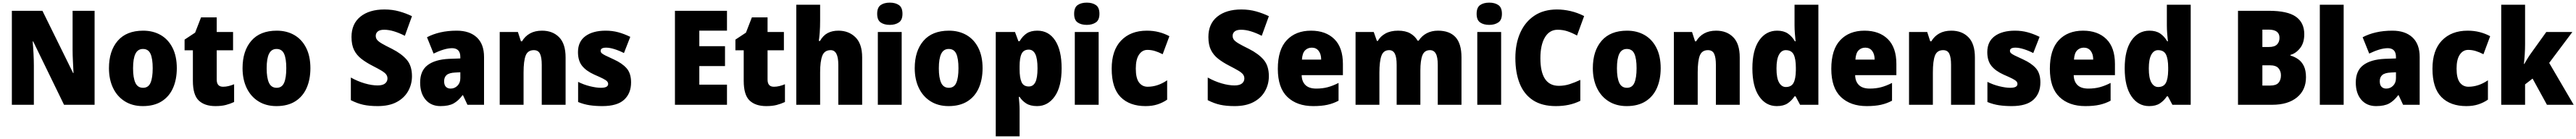

<svg xmlns="http://www.w3.org/2000/svg" viewBox="-20 -796 19555 1056"><path d="M698 0H466L232 -481H228Q232 -438 234.5 -387.5Q237 -337 237 -300V0H70V-714H302L535 -241H538Q536 -283 533.5 -331Q531 -379 531 -414V-714H698Z M1322 -278Q1322 -193 1293.5 -128Q1265 -63 1207.5 -26.5Q1150 10 1064 10Q985 10 927 -26.5Q869 -63 838 -128Q807 -193 807 -278Q807 -409 873.5 -486Q940 -563 1067 -563Q1142 -563 1199.5 -530Q1257 -497 1289.5 -433Q1322 -369 1322 -278ZM990 -277Q990 -205 1007.5 -167Q1025 -129 1066 -129Q1106 -129 1122.5 -167Q1139 -205 1139 -278Q1139 -350 1122.5 -387Q1106 -424 1065 -424Q1026 -424 1008 -387.5Q990 -351 990 -277Z M1673 -137Q1694 -137 1714.5 -142Q1735 -147 1757 -156V-21Q1727 -7 1694 1.5Q1661 10 1615 10Q1533 10 1488.5 -32.5Q1444 -75 1444 -182V-414H1381V-495L1461 -548L1506 -664H1625V-553H1749V-414H1625V-191Q1625 -137 1673 -137Z M2336 -278Q2336 -193 2307.5 -128Q2279 -63 2221.5 -26.5Q2164 10 2078 10Q1999 10 1941 -26.5Q1883 -63 1852 -128Q1821 -193 1821 -278Q1821 -409 1887.5 -486Q1954 -563 2081 -563Q2156 -563 2213.5 -530Q2271 -497 2303.5 -433Q2336 -369 2336 -278ZM2004 -277Q2004 -205 2021.5 -167Q2039 -129 2080 -129Q2120 -129 2136.5 -167Q2153 -205 2153 -278Q2153 -350 2136.5 -387Q2120 -424 2079 -424Q2040 -424 2022 -387.5Q2004 -351 2004 -277Z M3107 -217Q3107 -156 3078 -104Q3049 -52 2991.5 -21Q2934 10 2847 10Q2784 10 2738 0Q2692 -10 2643 -35V-207Q2695 -178 2748.5 -162.5Q2802 -147 2846 -147Q2885 -147 2903 -162Q2921 -177 2921 -200Q2921 -217 2911 -230.5Q2901 -244 2876 -259Q2851 -274 2808 -296Q2759 -321 2723 -349Q2687 -377 2667.5 -416Q2648 -455 2648 -515Q2648 -615 2715.5 -669.5Q2783 -724 2898 -724Q2958 -724 3010 -709.5Q3062 -695 3107 -673L3053 -524Q3010 -546 2970.5 -558Q2931 -570 2896 -570Q2863 -570 2847.5 -557Q2832 -544 2832 -524Q2832 -506 2842.5 -493Q2853 -480 2879.5 -464.5Q2906 -449 2955 -425Q3028 -388 3067.5 -342Q3107 -296 3107 -217Z M3447 -563Q3544 -563 3599 -512Q3654 -461 3654 -363V0H3528L3494 -73H3491Q3459 -30 3422.5 -10Q3386 10 3323 10Q3252 10 3210.5 -38.5Q3169 -87 3169 -169Q3169 -258 3225.5 -301Q3282 -344 3389 -349L3474 -352V-362Q3474 -398 3457.5 -414Q3441 -430 3412 -430Q3382 -430 3346 -419Q3310 -408 3271 -389L3221 -513Q3266 -537 3322.5 -550Q3379 -563 3447 -563ZM3436 -245Q3390 -243 3370.5 -226.5Q3351 -210 3351 -179Q3351 -150 3364.5 -136.5Q3378 -123 3400 -123Q3431 -123 3452.5 -145Q3474 -167 3474 -202V-247Z M4094 -563Q4175 -563 4224 -513Q4273 -463 4273 -360V0H4092V-304Q4092 -359 4079 -387Q4066 -415 4032 -415Q3986 -415 3970 -374Q3954 -333 3954 -246V0H3773V-553H3911L3934 -482H3942Q3965 -521 4003 -542Q4041 -563 4094 -563Z M4770 -170Q4770 -87 4717.5 -38.5Q4665 10 4552 10Q4500 10 4456 3.5Q4412 -3 4368 -21V-174Q4412 -152 4459.5 -140.5Q4507 -129 4541 -129Q4596 -129 4596 -158Q4596 -169 4588 -178Q4580 -187 4557.5 -198.5Q4535 -210 4491 -229Q4429 -257 4398 -296Q4367 -335 4367 -400Q4367 -480 4423.5 -521.5Q4480 -563 4577 -563Q4628 -563 4672.5 -551Q4717 -539 4764 -516L4716 -393Q4681 -411 4644.5 -422.5Q4608 -434 4581 -434Q4539 -434 4539 -410Q4539 -400 4546.5 -392.5Q4554 -385 4575 -374.5Q4596 -364 4638 -345Q4702 -316 4736 -277.5Q4770 -239 4770 -170Z M5498 0H5103V-714H5498V-563H5288V-445H5483V-294H5288V-153H5498Z M5854 -137Q5875 -137 5895.5 -142Q5916 -147 5938 -156V-21Q5908 -7 5875 1.5Q5842 10 5796 10Q5714 10 5669.5 -32.5Q5625 -75 5625 -182V-414H5562V-495L5642 -548L5687 -664H5806V-553H5930V-414H5806V-191Q5806 -137 5854 -137Z M6205 -641Q6205 -589 6202 -550Q6199 -511 6195 -485H6204Q6227 -526 6261.5 -544.5Q6296 -563 6344 -563Q6422 -563 6473 -513Q6524 -463 6524 -360V0H6343V-304Q6343 -415 6285 -415Q6238 -415 6221.5 -372.5Q6205 -330 6205 -247V0H6024V-760H6205Z M6734 -776Q6776 -776 6803 -757.5Q6830 -739 6830 -691Q6830 -644 6802.5 -625.5Q6775 -607 6734 -607Q6691 -607 6664.5 -625.5Q6638 -644 6638 -691Q6638 -739 6664.5 -757.5Q6691 -776 6734 -776ZM6824 -553V0H6643V-553Z M7438 -278Q7438 -193 7409.5 -128Q7381 -63 7323.5 -26.5Q7266 10 7180 10Q7101 10 7043 -26.5Q6985 -63 6954 -128Q6923 -193 6923 -278Q6923 -409 6989.5 -486Q7056 -563 7183 -563Q7258 -563 7315.5 -530Q7373 -497 7405.5 -433Q7438 -369 7438 -278ZM7106 -277Q7106 -205 7123.5 -167Q7141 -129 7182 -129Q7222 -129 7238.5 -167Q7255 -205 7255 -278Q7255 -350 7238.5 -387Q7222 -424 7181 -424Q7142 -424 7124 -387.5Q7106 -351 7106 -277Z M7854 -563Q7940 -563 7989 -488.5Q8038 -414 8038 -277Q8038 -138 7986 -64Q7934 10 7852 10Q7801 10 7769.5 -10Q7738 -30 7719 -60H7713Q7715 -35 7717 -11Q7719 13 7719 37V240H7538V-553H7684L7710 -483H7719Q7742 -522 7773 -542.5Q7804 -563 7854 -563ZM7789 -419Q7750 -419 7734.5 -388Q7719 -357 7719 -292V-271Q7719 -205 7734 -172Q7749 -139 7789 -139Q7822 -139 7838.5 -171.5Q7855 -204 7855 -277Q7855 -352 7838 -385.5Q7821 -419 7789 -419Z M8229 -776Q8271 -776 8298 -757.5Q8325 -739 8325 -691Q8325 -644 8297.5 -625.5Q8270 -607 8229 -607Q8186 -607 8159.5 -625.5Q8133 -644 8133 -691Q8133 -739 8159.5 -757.5Q8186 -776 8229 -776ZM8319 -553V0H8138V-553Z M8675 10Q8554 10 8486 -58.5Q8418 -127 8418 -274Q8418 -414 8490 -488.5Q8562 -563 8685 -563Q8734 -563 8776.5 -552Q8819 -541 8856 -521L8805 -384Q8774 -400 8746 -408.5Q8718 -417 8689 -417Q8650 -417 8625.5 -381Q8601 -345 8601 -275Q8601 -202 8625.5 -169.5Q8650 -137 8691 -137Q8767 -137 8839 -186V-39Q8806 -16 8766 -3Q8726 10 8675 10Z M9611 -217Q9611 -156 9582 -104Q9553 -52 9495.5 -21Q9438 10 9351 10Q9288 10 9242 0Q9196 -10 9147 -35V-207Q9199 -178 9252.5 -162.5Q9306 -147 9350 -147Q9389 -147 9407 -162Q9425 -177 9425 -200Q9425 -217 9415 -230.5Q9405 -244 9380 -259Q9355 -274 9312 -296Q9263 -321 9227 -349Q9191 -377 9171.5 -416Q9152 -455 9152 -515Q9152 -615 9219.5 -669.5Q9287 -724 9402 -724Q9462 -724 9514 -709.5Q9566 -695 9611 -673L9557 -524Q9514 -546 9474.5 -558Q9435 -570 9400 -570Q9367 -570 9351.5 -557Q9336 -544 9336 -524Q9336 -506 9346.5 -493Q9357 -480 9383.5 -464.5Q9410 -449 9459 -425Q9532 -388 9571.5 -342Q9611 -296 9611 -217Z M9931 -563Q10043 -563 10108 -499Q10173 -435 10173 -310V-225H9860Q9861 -177 9888.5 -150Q9916 -123 9971 -123Q10018 -123 10057.5 -133.5Q10097 -144 10140 -166V-31Q10101 -10 10056 0Q10011 10 9948 10Q9824 10 9751.5 -59.5Q9679 -129 9679 -273Q9679 -419 9747 -491Q9815 -563 9931 -563ZM9937 -434Q9906 -434 9885.5 -413Q9865 -392 9862 -343H10008Q10008 -385 9989 -409.5Q9970 -434 9937 -434Z M10895 -563Q10982 -563 11027.5 -514Q11073 -465 11073 -360V0H10893V-303Q10893 -363 10878 -389Q10863 -415 10834 -415Q10792 -415 10776.5 -376Q10761 -337 10761 -260V0H10581V-303Q10581 -362 10567 -388.5Q10553 -415 10524 -415Q10481 -415 10465.5 -372.5Q10450 -330 10450 -244V0H10269V-553H10407L10431 -485H10438Q10457 -520 10496 -541.5Q10535 -563 10592 -563Q10648 -563 10684 -542.5Q10720 -522 10740 -487H10748Q10771 -523 10808.5 -543Q10846 -563 10895 -563Z M11284 -776Q11326 -776 11353 -757.5Q11380 -739 11380 -691Q11380 -644 11352.5 -625.5Q11325 -607 11284 -607Q11241 -607 11214.5 -625.5Q11188 -644 11188 -691Q11188 -739 11214.5 -757.5Q11241 -776 11284 -776ZM11374 -553V0H11193V-553Z M11803 -570Q11741 -570 11706.5 -512.5Q11672 -455 11672 -354Q11672 -144 11812 -144Q11855 -144 11895 -157Q11935 -170 11975 -189V-30Q11932 -9 11886.5 0.5Q11841 10 11789 10Q11684 10 11616 -34.5Q11548 -79 11515 -161Q11482 -243 11482 -355Q11482 -464 11519 -547Q11556 -630 11626.5 -677Q11697 -724 11798 -724Q11848 -724 11900.5 -712Q11953 -700 12004 -674L11950 -526Q11914 -546 11878.5 -558Q11843 -570 11803 -570Z M12585 -278Q12585 -193 12556.5 -128Q12528 -63 12470.5 -26.5Q12413 10 12327 10Q12248 10 12190 -26.5Q12132 -63 12101 -128Q12070 -193 12070 -278Q12070 -409 12136.5 -486Q12203 -563 12330 -563Q12405 -563 12462.5 -530Q12520 -497 12552.5 -433Q12585 -369 12585 -278ZM12253 -277Q12253 -205 12270.5 -167Q12288 -129 12329 -129Q12369 -129 12385.5 -167Q12402 -205 12402 -278Q12402 -350 12385.5 -387Q12369 -424 12328 -424Q12289 -424 12271 -387.5Q12253 -351 12253 -277Z M13006 -563Q13087 -563 13136 -513Q13185 -463 13185 -360V0H13004V-304Q13004 -359 12991 -387Q12978 -415 12944 -415Q12898 -415 12882 -374Q12866 -333 12866 -246V0H12685V-553H12823L12846 -482H12854Q12877 -521 12915 -542Q12953 -563 13006 -563Z M13466 10Q13383 10 13332 -64.5Q13281 -139 13281 -277Q13281 -415 13332.5 -489Q13384 -563 13469 -563Q13518 -563 13550 -541.5Q13582 -520 13604 -482H13609Q13606 -509 13603.5 -542Q13601 -575 13601 -603V-760H13782V0H13643L13609 -64H13601Q13579 -31 13548 -10.5Q13517 10 13466 10ZM13535 -135Q13576 -135 13593 -165.5Q13610 -196 13611 -261V-282Q13611 -348 13594.5 -381.5Q13578 -415 13534 -415Q13502 -415 13483 -380.5Q13464 -346 13464 -276Q13464 -203 13483.5 -169Q13503 -135 13535 -135Z M14132 -563Q14244 -563 14309 -499Q14374 -435 14374 -310V-225H14061Q14062 -177 14089.5 -150Q14117 -123 14172 -123Q14219 -123 14258.5 -133.5Q14298 -144 14341 -166V-31Q14302 -10 14257 0Q14212 10 14149 10Q14025 10 13952.5 -59.5Q13880 -129 13880 -273Q13880 -419 13948 -491Q14016 -563 14132 -563ZM14138 -434Q14107 -434 14086.5 -413Q14066 -392 14063 -343H14209Q14209 -385 14190 -409.5Q14171 -434 14138 -434Z M14791 -563Q14872 -563 14921 -513Q14970 -463 14970 -360V0H14789V-304Q14789 -359 14776 -387Q14763 -415 14729 -415Q14683 -415 14667 -374Q14651 -333 14651 -246V0H14470V-553H14608L14631 -482H14639Q14662 -521 14700 -542Q14738 -563 14791 -563Z M15467 -170Q15467 -87 15414.5 -38.5Q15362 10 15249 10Q15197 10 15153 3.5Q15109 -3 15065 -21V-174Q15109 -152 15156.5 -140.5Q15204 -129 15238 -129Q15293 -129 15293 -158Q15293 -169 15285 -178Q15277 -187 15254.5 -198.5Q15232 -210 15188 -229Q15126 -257 15095 -296Q15064 -335 15064 -400Q15064 -480 15120.5 -521.5Q15177 -563 15274 -563Q15325 -563 15369.5 -551Q15414 -539 15461 -516L15413 -393Q15378 -411 15341.5 -422.5Q15305 -434 15278 -434Q15236 -434 15236 -410Q15236 -400 15243.5 -392.5Q15251 -385 15272 -374.5Q15293 -364 15335 -345Q15399 -316 15433 -277.5Q15467 -239 15467 -170Z M15791 -563Q15903 -563 15968 -499Q16033 -435 16033 -310V-225H15720Q15721 -177 15748.5 -150Q15776 -123 15831 -123Q15878 -123 15917.5 -133.5Q15957 -144 16000 -166V-31Q15961 -10 15916 0Q15871 10 15808 10Q15684 10 15611.5 -59.5Q15539 -129 15539 -273Q15539 -419 15607 -491Q15675 -563 15791 -563ZM15797 -434Q15766 -434 15745.5 -413Q15725 -392 15722 -343H15868Q15868 -385 15849 -409.5Q15830 -434 15797 -434Z M16292 10Q16209 10 16158 -64.5Q16107 -139 16107 -277Q16107 -415 16158.5 -489Q16210 -563 16295 -563Q16344 -563 16376 -541.5Q16408 -520 16430 -482H16435Q16432 -509 16429.5 -542Q16427 -575 16427 -603V-760H16608V0H16469L16435 -64H16427Q16405 -31 16374 -10.5Q16343 10 16292 10ZM16361 -135Q16402 -135 16419 -165.5Q16436 -196 16437 -261V-282Q16437 -348 16420.5 -381.5Q16404 -415 16360 -415Q16328 -415 16309 -380.5Q16290 -346 16290 -276Q16290 -203 16309.5 -169Q16329 -135 16361 -135Z M17201 -714Q17343 -714 17406.5 -669Q17470 -624 17470 -536Q17470 -470 17438 -430Q17406 -390 17365 -379V-374Q17397 -365 17424 -346Q17451 -327 17467 -294Q17483 -261 17483 -209Q17483 -112 17414.5 -56Q17346 0 17227 0H16967V-714ZM17202 -439Q17244 -439 17263 -458Q17282 -477 17282 -509Q17282 -571 17199 -571H17152V-439ZM17152 -300V-146H17211Q17256 -146 17274.5 -167Q17293 -188 17293 -224Q17293 -256 17274 -278Q17255 -300 17208 -300Z M17769 0H17588V-760H17769Z M18139 -563Q18236 -563 18291 -512Q18346 -461 18346 -363V0H18220L18186 -73H18183Q18151 -30 18114.5 -10Q18078 10 18015 10Q17944 10 17902.5 -38.5Q17861 -87 17861 -169Q17861 -258 17917.5 -301Q17974 -344 18081 -349L18166 -352V-362Q18166 -398 18149.5 -414Q18133 -430 18104 -430Q18074 -430 18038 -419Q18002 -408 17963 -389L17913 -513Q17958 -537 18014.5 -550Q18071 -563 18139 -563ZM18128 -245Q18082 -243 18062.5 -226.5Q18043 -210 18043 -179Q18043 -150 18056.5 -136.5Q18070 -123 18092 -123Q18123 -123 18144.5 -145Q18166 -167 18166 -202V-247Z M18700 10Q18579 10 18511 -58.5Q18443 -127 18443 -274Q18443 -414 18515 -488.5Q18587 -563 18710 -563Q18759 -563 18801.5 -552Q18844 -541 18881 -521L18830 -384Q18799 -400 18771 -408.5Q18743 -417 18714 -417Q18675 -417 18650.5 -381Q18626 -345 18626 -275Q18626 -202 18650.5 -169.5Q18675 -137 18716 -137Q18792 -137 18864 -186V-39Q18831 -16 18791 -3Q18751 10 18700 10Z M19146 -460Q19146 -424 19143.5 -384.5Q19141 -345 19137 -310H19140Q19151 -330 19166 -354Q19181 -378 19193 -394L19307 -553H19505L19329 -318L19515 0H19312L19203 -199L19146 -155V0H18965V-760H19146Z"/></svg>

Font: Noto Sans Ethiopic SemiCondensed Black
Style: Regular
Weight: 900
Width: 4
Designer: Monotype Design Team
Foundry: Monotype Imaging Inc.
Version: Version 2.102; ttfautohint (v1.8.4.7-5d5b)